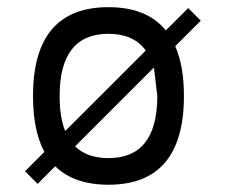

<svg xmlns="http://www.w3.org/2000/svg" viewBox="-20 -508 621 528"><path d="M70.8 -244.1Q70.8 -488.3 278.3 -488.3Q384.3 -488.3 436 -424.3L497.6 -485.8L532.2 -451.2L461.9 -380.9Q485.8 -326.7 485.8 -244.1Q485.8 0 278.3 0Q183.6 0 131.8 -50.8L83.5 -2.4L48.8 -37.1L102.1 -90.3Q70.8 -148.4 70.8 -244.1ZM144 -244.1Q144 -186 159.2 -147.5L380.9 -369.1Q347.7 -415 278.3 -415Q144 -415 144 -244.1ZM403.3 -322.3 186.5 -105.5Q219.7 -73.2 278.3 -73.2Q412.6 -73.2 412.6 -244.1Z"/></svg>

Font: Sanitrixie
Style: Regular
Weight: 400
Designer: Jayvee D. Enaguas (Grand Chaos)
Version: Version 1.1 - 6/9/2013